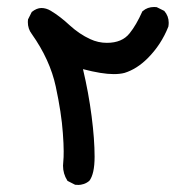

<svg xmlns="http://www.w3.org/2000/svg" viewBox="-20 -353 540 549"><path d="M160.2 120.6Q160.2 115.7 161.1 107.4Q162.1 99.1 162.1 79.3Q162.1 59.6 159.7 27.3Q155.8 -29.3 139.4 -105.7Q123 -182.1 70.8 -255.9Q59.6 -270.5 59.6 -290Q59.6 -293 60.1 -297.4L70.8 -318.8Q85 -330.1 98.4 -330.1Q111.8 -330.1 125 -322.3Q151.9 -306.2 179.7 -280.3Q207 -255.4 237.8 -241.2Q260.7 -230.5 285.6 -230.5Q329.1 -230.5 350.6 -257.8Q369.6 -281.2 387.2 -320.8L388.2 -321.3Q401.4 -333 420.9 -333Q423.8 -333 428.2 -332.5L449.7 -321.8Q462.4 -307.1 462.4 -288.1Q462.4 -282.7 461.4 -276.9Q440.9 -225.1 402.3 -186.5Q371.1 -155.3 335.9 -144.5Q322.8 -141.1 305.2 -141.1Q271.5 -141.1 217.3 -155.3Q233.4 -87.4 241.9 -21Q250.5 45.4 250.5 95Q250.5 144.5 235.4 164.1Q227.1 170.9 218.8 173.3Q210.4 175.8 204.8 175.8Q199.2 175.8 194.8 175.3L172.9 164.1L172.4 163.1Q160.2 144 160.2 120.6Z"/></svg>

Font: Bakudai
Style: Medium
Weight: 500
Version: Version 1.48